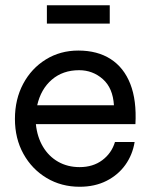

<svg xmlns="http://www.w3.org/2000/svg" viewBox="-20 -703 575 733"><path d="M419 -161H494Q486 -112 458.5 -73.5Q431 -35 386.5 -12.5Q342 10 284 10Q214 10 158 -23.5Q102 -57 69.5 -115.5Q37 -174 37 -249Q37 -324 68.5 -383Q100 -442 155 -476Q210 -510 279 -510Q352 -510 402.5 -477.5Q453 -445 477.5 -382.5Q502 -320 497 -229H117Q122 -180 144 -143Q166 -106 202 -85.5Q238 -65 284 -65Q335 -65 370.5 -91.5Q406 -118 419 -161ZM282 -435Q220 -435 178 -399Q136 -363 122 -301H415Q411 -367 372.5 -401Q334 -435 282 -435ZM159 -613V-683H399V-613Z"/></svg>

Font: Syne
Style: Regular
Weight: 400
Designer: Lucas Descroix
Foundry: Bonjour Monde
Version: Version 2.200